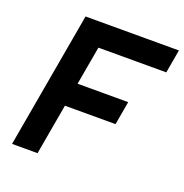

<svg xmlns="http://www.w3.org/2000/svg" viewBox="-125 -806 882 919"><g transform="rotate(20 316.0 -346.5)"><path d="M34.2 0H164.1L209.5 -258.3H467.3L488.3 -377.9H230.5L265.1 -574.2H610.8L631.8 -693.4H156.2L135.3 -574.2Z"/></g></svg>

Font: Cascadia Code NF
Style: Bold Italic
Weight: 700
Italic angle: -10°
Monospace: yes
Designer: Aaron Bell
Foundry: Saja Typeworks
Version: Version 2404.023